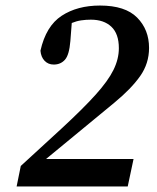

<svg xmlns="http://www.w3.org/2000/svg" viewBox="-20 -673 568 693"><path d="M40 0 55 -74 201 -208Q280 -281 325 -331Q370 -381 389.5 -420.5Q409 -460 409 -499Q409 -551 382 -576.5Q355 -602 308 -602Q290 -602 273 -599.5Q256 -597 239 -590L234 -525Q230 -475 214.5 -457.5Q199 -440 174 -440Q154 -440 141 -453.5Q128 -467 126 -490Q146 -579 202.5 -616Q259 -653 341 -653Q432 -653 475 -609.5Q518 -566 518 -500Q518 -444 486 -398.5Q454 -353 393.5 -303Q333 -253 248 -183L146 -99H462L441 0Z"/></svg>

Font: Source Serif Pro SemiBold
Style: Italic
Weight: 600
Italic angle: -12°
Designer: Frank Grießhammer
Foundry: Adobe Systems Incorporated
Version: Version 3.001;hotconv 1.0.111;makeotfexe 2.5.65597